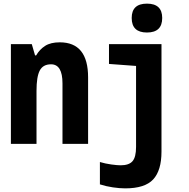

<svg xmlns="http://www.w3.org/2000/svg" viewBox="-20 -792 1040 1057"><path d="M40 0H181V-292Q181 -370 199 -404Q217 -438 261 -438Q324 -438 324 -333V0H465V-366Q465 -559 309 -559Q259 -559 228.5 -539.5Q198 -520 179 -487H173L155 -549H40ZM789 -613Q873 -613 873 -693Q873 -772 789 -772Q705 -772 705 -693Q705 -613 789 -613ZM669 245Q778 245 823.5 195.5Q869 146 869 43V-549H580V-440L729 -429V17Q729 73 709.5 95.5Q690 118 644 118Q626 118 593 113.5Q560 109 530 100V223Q564 234 601.5 239.5Q639 245 669 245Z"/></svg>

Font: Noto Sans Mono Condensed Extra
Style: Regular
Weight: 800
Width: 3
Designer: Monotype Design Team
Foundry: Monotype Imaging Inc.
Version: Version 1.900